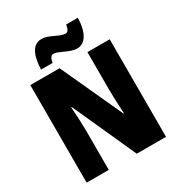

<svg xmlns="http://www.w3.org/2000/svg" viewBox="-213 -1075 1135 1217"><g transform="rotate(-30 354.5 -466.5)"><path d="M172 -765H257C262 -803 277 -813 288 -813C326 -813 385 -766 439 -766C494 -766 536 -821 538 -933H453C447 -899 438 -885 422 -885C376 -885 326 -932 271 -932C194 -932 175 -845 172 -765ZM645 0V-714H482V-436C482 -391 485 -327 489 -263H485L278 -714H64V0H226V-281C226 -325 223 -393 218 -462H222L431 0Z"/></g></svg>

Font: Noto Sans Khmer Condensed Black
Style: Regular
Weight: 900
Width: 3
Designer: Danh Hong and the Monotype Design Team
Foundry: Monotype Imaging Inc.
Version: Version 2.004